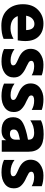

<svg xmlns="http://www.w3.org/2000/svg" viewBox="1061 -1684 662 2824"><g transform="rotate(90 1392.0 -272.0)"><path d="M584 -311.5Q584 -265.6 574.2 -202.1H216.8Q254.9 -95.7 399.4 -95.7Q473.6 -95.7 551.8 -139.6V5.9Q474.6 39.1 357.4 39.1Q208 39.1 125 -48.8Q42 -136.7 42 -277.8Q42 -418.9 124 -499.5Q206.1 -580.1 326.2 -580.1Q446.3 -580.1 515.1 -510.7Q584 -441.4 584 -311.5ZM210.9 -325.2H421.9V-339.8Q413.1 -447.3 332 -447.3Q288.1 -447.3 254.9 -416.5Q221.7 -385.7 210.9 -325.2Z M698.2 -390.6Q698.2 -480.5 766.1 -530.3Q834 -580.1 928.7 -580.1Q1023.4 -580.1 1087.9 -554.7V-407.2Q1028.3 -443.4 951.7 -443.4Q875 -443.4 875 -401.4Q875 -377 898.4 -362.3Q921.9 -347.7 953.1 -333Q984.4 -318.4 998 -311.5Q1052.7 -283.2 1085.9 -245.1Q1119.1 -207 1119.1 -143.6Q1119.1 -58.6 1054.2 -10.7Q989.3 37.1 884.3 37.1Q779.3 37.1 701.2 0V-154.3Q780.3 -96.7 871.1 -96.7Q941.4 -96.7 941.4 -135.7Q941.4 -159.2 917.5 -174.3Q893.6 -189.5 863.8 -202.1Q834 -214.8 822.3 -220.7Q698.2 -279.3 698.2 -390.6Z M1207 -390.6Q1207 -480.5 1274.9 -530.3Q1342.8 -580.1 1437.5 -580.1Q1532.2 -580.1 1596.7 -554.7V-407.2Q1537.1 -443.4 1460.4 -443.4Q1383.8 -443.4 1383.8 -401.4Q1383.8 -377 1407.2 -362.3Q1430.7 -347.7 1461.9 -333Q1493.2 -318.4 1506.8 -311.5Q1561.5 -283.2 1594.7 -245.1Q1627.9 -207 1627.9 -143.6Q1627.9 -58.6 1563 -10.7Q1498 37.1 1393.1 37.1Q1288.1 37.1 1210 0V-154.3Q1289.1 -96.7 1379.9 -96.7Q1450.2 -96.7 1450.2 -135.7Q1450.2 -159.2 1426.3 -174.3Q1402.3 -189.5 1372.6 -202.1Q1342.8 -214.8 1331.1 -220.7Q1207 -279.3 1207 -390.6Z M1957 -336.9 2034.2 -352.5V-366.2Q2034.2 -443.4 1932.6 -443.4Q1831.1 -443.4 1750 -386.7V-543Q1826.2 -583 1955.6 -583Q2085 -583 2148.4 -527.8Q2211.9 -472.7 2211.9 -356.4V33.2H2042V-32.2Q2000 36.1 1901.9 36.1Q1803.7 36.1 1753.9 -8.3Q1704.1 -52.7 1704.1 -134.3Q1704.1 -215.8 1759.3 -259.3Q1814.5 -302.7 1957 -336.9ZM1884.8 -142.6Q1884.8 -86.9 1948.2 -86.9Q1990.2 -86.9 2012.2 -109.4Q2034.2 -131.8 2034.2 -171.9V-234.4L1978.5 -221.7Q1909.2 -206.1 1892.6 -175.8Q1884.8 -162.1 1884.8 -142.6Z M2329.1 -390.6Q2329.1 -480.5 2397 -530.3Q2464.8 -580.1 2559.6 -580.1Q2654.3 -580.1 2718.8 -554.7V-407.2Q2659.2 -443.4 2582.5 -443.4Q2505.9 -443.4 2505.9 -401.4Q2505.9 -377 2529.3 -362.3Q2552.7 -347.7 2584 -333Q2615.2 -318.4 2628.9 -311.5Q2683.6 -283.2 2716.8 -245.1Q2750 -207 2750 -143.6Q2750 -58.6 2685.1 -10.7Q2620.1 37.1 2515.1 37.1Q2410.2 37.1 2332 0V-154.3Q2411.1 -96.7 2502 -96.7Q2572.3 -96.7 2572.3 -135.7Q2572.3 -159.2 2548.3 -174.3Q2524.4 -189.5 2494.6 -202.1Q2464.8 -214.8 2453.1 -220.7Q2329.1 -279.3 2329.1 -390.6Z"/></g></svg>

Font: GenEi M Gothic v2 Heavy
Style: Regular
Weight: 800
Version: Version 2.0